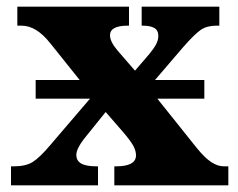

<svg xmlns="http://www.w3.org/2000/svg" viewBox="-20 -556 713 576"><path d="M665 -57V0H323V-57H328Q388 -57 388 -90Q388 -103 380.5 -117.5Q373 -132 350 -159L297 -220L231 -138Q209 -109 209 -91Q209 -74 223.5 -65.5Q238 -57 270 -57H274V0H13V-57H22Q57 -57 78 -70Q99 -83 131 -121L250 -260H87V-316H219L131 -426Q89 -479 45 -479H32V-536H367V-479H363Q310 -479 310 -450Q310 -431 333 -404L385 -344L428 -394Q442 -411 448.5 -423.5Q455 -436 455 -448Q455 -465 443 -472Q431 -479 408 -479H405V-536H638V-479H629Q601 -479 582.5 -466.5Q564 -454 529 -414L445 -316H593V-260H452L572 -110Q595 -82 614 -69.5Q633 -57 652 -57Z"/></svg>

Font: Noto Serif ExtraBold
Style: Regular
Weight: 800
Designer: Monotype Design Team
Foundry: Monotype Imaging Inc.
Version: Version 1.001